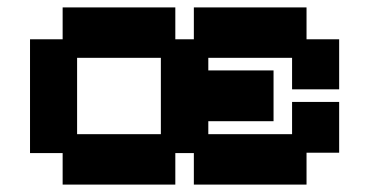

<svg xmlns="http://www.w3.org/2000/svg" viewBox="-20 -487 996 518"><path d="M149 11V-74H61V-381H149V-467H453V-381H503V-467H807V-381H895V-246H768V-331H542V-297H718V-160H542V-125H768V-212H895V-75H807V11H503V-74H453V11ZM188 -125H414V-331H188Z"/></svg>

Font: Pixelify Sans
Style: Bold
Weight: 700
Designer: Stefie Justprince
Foundry: Typecalism Foundryline
Version: Version 1.000